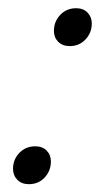

<svg xmlns="http://www.w3.org/2000/svg" viewBox="-20 -452 262 479"><path d="M170 -431.5Q188 -431.5 198.5 -420.5Q209 -409.5 209 -393.5Q209 -370.5 193.5 -353.8Q178 -337 154 -337Q136 -337 125.2 -347.8Q114.5 -358.5 114.5 -375Q114.5 -398 130.2 -414.8Q146 -431.5 170 -431.5ZM68 -87Q86 -87 96.5 -76.2Q107 -65.5 107 -49Q107 -26 91.5 -9.2Q76 7.5 52 7.5Q34 7.5 23.2 -3.5Q12.5 -14.5 12.5 -31Q12.5 -54 28.2 -70.5Q44 -87 68 -87Z"/></svg>

Font: Newsreader Text Light
Style: Italic
Weight: 300
Italic angle: -17°
Designer: Hugues Gentile
Foundry: Production Type
Version: Version 1.001